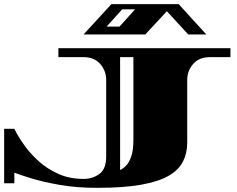

<svg xmlns="http://www.w3.org/2000/svg" viewBox="-34 -882 1142 924"><path d="M434 22Q334 22 252 7.5Q170 -7 114 -24.5Q58 -42 35 -51V0H-14V-262H35Q35 -262 48 -237.5Q61 -213 87 -177.5Q113 -142 152.5 -106Q192 -70 246 -45.5Q300 -21 368 -21Q412 -21 444.5 -45Q477 -69 477 -129V-497Q477 -541 448.5 -574Q420 -607 368 -607H247V-650H1075V-607H976Q924 -607 895.5 -574Q867 -541 867 -497V-196Q867 -145 846.5 -104.5Q826 -64 777.5 -36Q729 -8 645 7Q561 22 434 22ZM544 -64Q558 -70 572.5 -84.5Q587 -99 597.5 -129Q608 -159 608 -208V-607H544ZM368 -716 502 -862H826L959 -716H872L769 -828L665 -716ZM479 -754H541L616 -837H554Z"/></svg>

Font: Diplomata SC
Style: Regular
Weight: 400
Designer: Eduardo Rodriguez Tunni
Foundry: Eduardo Rodriguez Tunni
Version: Version 1.002; ttfautohint (v1.8.4.7-5d5b);gftools[0.9.23]